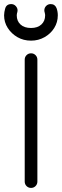

<svg xmlns="http://www.w3.org/2000/svg" viewBox="-59 -920 303 940"><path d="M62 -628Q62 -641 71 -650Q80 -659 93 -659Q106 -659 115 -650Q124 -641 124 -628V-31Q124 -18 115 -9Q106 0 93 0Q80 0 71 -9Q62 -18 62 -31ZM160 -858Q158 -864 158 -869Q158 -882 167 -891Q176 -900 189 -900Q210 -900 218 -880Q224 -863 224 -845Q224 -811 206.5 -783Q189 -755 159 -738Q129 -721 93 -721Q56 -721 26.5 -738Q-3 -755 -21 -783Q-39 -811 -39 -845Q-39 -853 -37.5 -861.5Q-36 -870 -34 -877Q-28 -900 -4 -900Q9 -900 18 -890.5Q27 -881 27 -869Q27 -865 26 -861Q24 -856 23.5 -850Q23 -844 23 -845Q23 -817 41.5 -800Q60 -783 93 -783Q125 -783 143.5 -800Q162 -817 162 -845Q162 -850 160 -858Z"/></svg>

Font: Libertine Sup Medium
Style: Regular
Weight: 500
Designer: Bastien Sozeau
Foundry: NBR — Bastien Sozeau
Version: Version 2.003; ttfautohint (v1.8.4.7-5d5b);gftools[0.9.33]